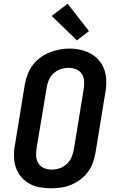

<svg xmlns="http://www.w3.org/2000/svg" viewBox="-20 -1008 640 1036"><path d="M255 8Q224 8 193.5 2.5Q163 -3 137.5 -17.5Q112 -32 93 -55Q74 -78 65 -106Q56 -134 55.5 -165.5Q55 -197 61 -228L114 -553Q119 -580 129 -606.5Q139 -633 156 -656Q173 -679 196.5 -696.5Q220 -714 246.5 -724.5Q273 -735 300 -740.5Q327 -746 355 -746Q386 -746 416 -739Q446 -732 471.5 -717.5Q497 -703 516 -680Q535 -657 544 -629Q553 -601 553.5 -569.5Q554 -538 548 -507L495 -182Q490 -155 480.5 -128.5Q471 -102 453.5 -79Q436 -56 412.5 -38.5Q389 -21 363 -10.5Q337 0 309.5 4Q282 8 255 8ZM257 -93Q279 -93 300 -99.5Q321 -106 338 -121Q355 -136 364.5 -156.5Q374 -177 378 -199L431 -523Q435 -545 434 -567.5Q433 -590 422.5 -607.5Q412 -625 392 -633.5Q372 -642 350 -642Q329 -642 308 -635Q287 -628 270 -613Q253 -598 244 -577.5Q235 -557 232 -536L178 -212Q174 -190 175 -168Q176 -146 186.5 -128Q197 -110 216 -101.5Q235 -93 257 -93ZM395 -790 259 -922 345 -988 460 -840Z"/></svg>

Font: Iosevka Slab Extended Oblique
Style: Bold
Weight: 700
Width: 7
Italic angle: -9°
Monospace: yes
Designer: Belleve Invis
Foundry: Belleve Invis
Version: Version 11.1.1; ttfautohint (v1.8.3)